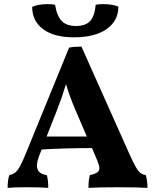

<svg xmlns="http://www.w3.org/2000/svg" viewBox="-20 -908 751 931"><path d="M695 3Q647 0 557 0Q454 0 409 3Q409 -37 416 -59Q440 -64 451 -71.5Q462 -79 462 -93Q462 -105 449 -136L426 -190Q293 -190 182 -183L169 -150Q159 -122 159 -106Q159 -65 207 -59Q214 -35 214 3Q180 0 107 0Q45 0 17 3Q17 -34 25 -59Q50 -63 65.5 -83.5Q81 -104 105 -163L315 -677Q329 -680 343.5 -681Q358 -682 375 -682L604 -169Q625 -122 637.5 -100Q650 -78 661 -69.5Q672 -61 687 -59Q695 -32 695 3ZM401 -246 347 -372Q321 -431 300 -500Q280 -434 256 -373L206 -246ZM136 -875Q168 -888 211 -888Q231 -888 247 -885Q256 -830 279.5 -806Q303 -782 348 -782Q395 -782 417 -806Q439 -830 444 -885Q460 -888 480 -888Q525 -888 554 -876Q554 -807 497 -767Q440 -727 338 -727Q242 -727 189 -766.5Q136 -806 136 -875Z"/></svg>

Font: Vollkorn SC
Style: Bold
Weight: 700
Designer: Friedrich Althausen
Foundry: Friedrich Althausen
Version: Version 4.015